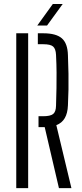

<svg xmlns="http://www.w3.org/2000/svg" viewBox="-20 -972 423 992"><path d="M284.5 0 211 -315H179V-371.5H203Q240.5 -371.5 254.8 -383.2Q269 -395 269.5 -426Q271 -476.5 271.8 -517Q272.5 -557.5 272.2 -597.8Q272 -638 269.5 -688.5Q268 -720 254.2 -731.8Q240.5 -743.5 204 -743.5H175.5V-800H204Q270 -800 299.8 -773.8Q329.5 -747.5 331 -687Q333 -635 333.8 -591.8Q334.5 -548.5 333.8 -509Q333 -469.5 331 -427.5Q328 -346.5 271 -325.5L349 0ZM64 0V-800H125.5V0ZM172.5 -840 253 -951.5H304L223 -840Z"/></svg>

Font: Big Shoulders Stencil Text Thin Light
Style: Regular
Weight: 300
Version: Version 2.001